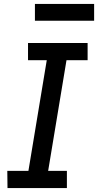

<svg xmlns="http://www.w3.org/2000/svg" viewBox="-20 -953 497 973"><path d="M18 0H319V-87H224L317 -648H424V-735H122V-648H217L124 -87H17ZM157 -848H457V-933H157Z"/></svg>

Font: Iosevka Sparkle Medium
Style: Italic
Weight: 500
Italic angle: -9°
Designer: Belleve Invis
Foundry: Belleve Invis
Version: Version 4.5.0; ttfautohint (v1.8.3)